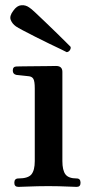

<svg xmlns="http://www.w3.org/2000/svg" viewBox="-20 -731 365 751"><path d="M52 0Q36 0 36 -16Q36 -33 52 -33Q90 -33 103 -49Q116 -65 116 -101V-385Q116 -413 110.5 -422.5Q105 -432 91 -433Q84 -434 67.5 -435.5Q51 -437 44 -438Q30 -441 30 -455Q30 -471 45 -471Q48 -471 70 -471.5Q92 -472 119.5 -472Q147 -472 170 -472.5Q193 -473 199 -473Q224 -473 224 -450V-101Q224 -65 236 -49Q248 -33 280 -33Q295 -33 295 -16Q295 0 280 0Q273 0 253 -1Q233 -2 210 -2.5Q187 -3 169 -3Q152 -3 127 -2.5Q102 -2 80.5 -1Q59 0 52 0ZM241 -527Q238 -529 219 -538Q200 -547 173 -560Q146 -573 118.5 -587Q91 -601 70 -612Q49 -623 42 -628Q28 -638 22 -653Q16 -668 32 -689Q46 -709 63 -710.5Q80 -712 94 -702Q101 -698 118.5 -681.5Q136 -665 158 -644Q180 -623 201.5 -602Q223 -581 238 -566Q253 -551 256 -548Q258 -542 253.5 -535Q249 -528 241 -527Z"/></svg>

Font: Zen Antique Soft
Style: Regular
Weight: 400
Designer: Yoshimichi Ohira
Foundry: Positype
Version: Version 1.001